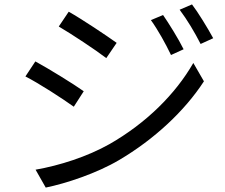

<svg xmlns="http://www.w3.org/2000/svg" viewBox="-20 -821 1018 869"><path d="M95 -475C156 -444 264 -374 314 -338L359 -408C316 -439 199 -511 140 -543ZM141 -53 187 28C280 9 418 -37 518 -96C678 -190 816 -319 903 -453L855 -536C774 -395 642 -264 476 -169C375 -112 250 -72 141 -53ZM246 -701C304 -667 413 -595 461 -558L508 -627C465 -658 350 -735 291 -768ZM663 -730C696 -684 729 -624 754 -572L811 -598C788 -645 743 -717 718 -753ZM793 -777C827 -732 861 -675 888 -622L945 -648C920 -694 876 -766 849 -801Z"/></svg>

Font: GenEiGothic-pro-Regular
Style: Regular
Weight: 400
Designer: Ryoko NISHIZUKA (kana & ideographs); Paul D. Hunt (Latin, Greek & Cyrillic); Wenlong ZHANG (bopomofo); Sandoll Communica
Foundry: Adobe Systems Incorporated; o_tamon
Version: Version 1.000.140830